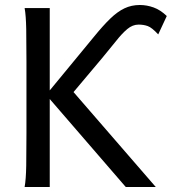

<svg xmlns="http://www.w3.org/2000/svg" viewBox="-20 -745 685 765"><path d="M644.5 -681.2 610.4 -607.9Q585 -635.3 568.6 -641.1Q552.2 -647 532.2 -647Q508.3 -647 487.1 -629.2Q465.8 -611.3 442.4 -581.5Q418.9 -551.8 388.2 -515.1L258.8 -361.3L207.5 -363.8L144 -343.3L354 -598.1Q390.6 -643.1 419.4 -670.9Q448.2 -698.7 476.1 -711.9Q503.9 -725.1 537.1 -725.1Q564.9 -725.1 592 -715.3Q619.1 -705.6 644.5 -681.2ZM170.9 -358.9 236.8 -419.9 600.6 0H481ZM178.2 -712.9V0H78.1Q83.5 -29.3 84.5 -84.7Q85.4 -140.1 85.4 -212.4V-500.5Q85.4 -572.8 84.5 -628.2Q83.5 -683.6 78.1 -712.9Z"/></svg>

Font: Andika LitF DSA DSG
Style: Regular
Weight: 400
Designer: Victor Gaultney, Annie Olsen, Julie Remington, Don Collingsworth, Eric Hays, Becca Hirsbrunner
Foundry: SIL International
Version: Version 6.200 ; LitF DSA DSG; ttfautohint (v1.8.3.10-c5d8)